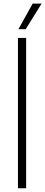

<svg xmlns="http://www.w3.org/2000/svg" viewBox="-20 -1012 244 1032"><path d="M76.5 0V-808H120.5V0ZM79 -855 155.5 -992.5H203.5L118 -855Z"/></svg>

Font: Encode Sans SemiCondensed SemiCondensed ExtraLight
Style: Regular
Weight: 200
Width: 4
Designer: Multiple Designers
Foundry: Impallari Type
Version: Version 3.000; ttfautohint (v1.8.3) -l 8 -r 50 -G 200 -x 14 